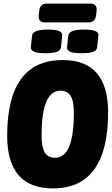

<svg xmlns="http://www.w3.org/2000/svg" viewBox="-20 -1043 624 1071"><path d="M275 8Q20 8 20 -286Q20 -708 330 -708Q583 -708 583 -417Q583 8 275 8ZM288 -163Q392 -163 392 -414Q392 -479 374 -508Q356 -537 317 -537Q212 -537 212 -287Q212 -221 230 -192Q248 -163 288 -163ZM435 -746Q390 -746 371.5 -754.5Q353 -763 354 -780L361 -844Q363 -861 383.5 -869.5Q404 -878 449 -878Q494 -878 512.5 -869.5Q531 -861 529 -844L522 -780Q521 -763 500.5 -754.5Q480 -746 435 -746ZM233 -746Q189 -746 170 -754.5Q151 -763 152 -780L159 -844Q161 -861 182 -869.5Q203 -878 247 -878Q291 -878 310 -869.5Q329 -861 327 -844L320 -780Q319 -763 298 -754.5Q277 -746 233 -746ZM232 -918Q192 -918 196 -958L199 -983Q203 -1023 243 -1023H483Q523 -1023 519 -983L516 -958Q512 -918 472 -918Z"/></svg>

Font: Asap Condensed Condensed Black
Style: Italic
Weight: 900
Width: 3
Italic angle: -6°
Designer: Pablo Cosgaya
Foundry: Omnibus-Type
Version: Version 3.001; ttfautohint (v1.8.4.7-5d5b)